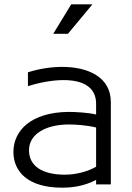

<svg xmlns="http://www.w3.org/2000/svg" viewBox="-20 -822 608 887"><path d="M294 -666 407 -802H309L226 -666ZM492 30V-351C492 -465 388 -513 267 -513C215 -513 160 -504 109 -488V-424C167 -442 224 -452 274 -452C361 -452 424 -421 424 -343V-293C386 -302 330 -305 295 -305C125 -303 42 -220 42 -120C42 -29 109 45 267 45C311 45 367 39 424 9V30ZM424 -52C387 -30 332 -15 280 -15C175 -15 114 -55 114 -128C114 -201 188 -246 296 -247C326 -247 380 -244 424 -233Z"/></svg>

Font: LINE Seed JP_OTF Regular
Style: Regular
Weight: 400
Designer: LY Corporation & Fontrix & Fontworks
Version: Version 1.002